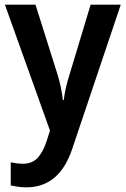

<svg xmlns="http://www.w3.org/2000/svg" viewBox="-20 -613 538 822"><path d="M1 -593H132L225 -298Q234 -270 240 -241.5Q246 -213 249 -185H253Q256 -211 262.5 -239Q269 -267 279 -298L368 -593H497L290 22Q262 107 212.5 148Q163 189 95 189Q73 189 56.5 186.5Q40 184 26 181V82Q36 84 50 86Q64 88 78 88Q118 88 141.5 62.5Q165 37 180 -10L194 -54Z"/></svg>

Font: Noto Sans Tamil UI SemiCondensed SemiBold
Style: Regular
Weight: 600
Width: 4
Designer: Jelle Bosma - Monotype Design Team
Foundry: Monotype Imaging Inc.
Version: Version 2.004; ttfautohint (v1.8.4.7-5d5b)